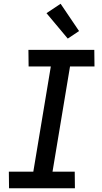

<svg xmlns="http://www.w3.org/2000/svg" viewBox="-20 -1000 540 1020"><path d="M378 0H28L27 -88H157L250 -647H132L131 -735H481L482 -647H352L259 -88H377ZM340 -795 227 -930 302 -980 400 -835Z"/></svg>

Font: Iosevka Term Curly SmBd Obl
Style: Regular
Weight: 600
Italic angle: -9°
Designer: Belleve Invis
Foundry: Belleve Invis
Version: Version 32.3.0